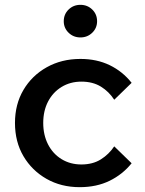

<svg xmlns="http://www.w3.org/2000/svg" viewBox="-20 -759 599 795"><path d="M453 -153 525 -83Q488 -37 434 -10.5Q380 16 310 16Q233 16 172.5 -18.5Q112 -53 77 -112.5Q42 -172 42 -250Q42 -327 77 -386.5Q112 -446 173.5 -480.5Q235 -515 313 -515Q381 -515 434.5 -489Q488 -463 525 -416L453 -346Q431 -380 397.5 -400.5Q364 -421 317 -421Q271 -421 235 -399Q199 -377 179 -338.5Q159 -300 159 -250Q159 -200 179 -161Q199 -122 235 -100Q271 -78 317 -78Q364 -78 397.5 -99Q431 -120 453 -153ZM313 -604Q284 -604 264 -623.5Q244 -643 244 -671Q244 -700 264 -719.5Q284 -739 313 -739Q342 -739 362 -719.5Q382 -700 382 -671Q382 -643 362 -623.5Q342 -604 313 -604Z"/></svg>

Font: Wix Madefor Display SemiBold
Style: Regular
Weight: 600
Designer: Dalton Maag Ltd
Foundry: Dalton Maag Ltd
Version: Version 3.100